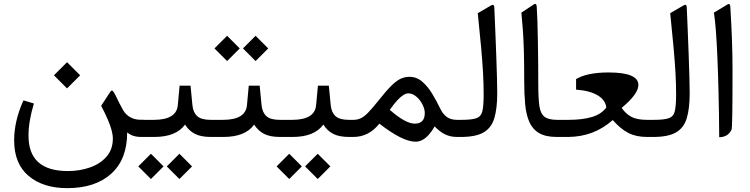

<svg xmlns="http://www.w3.org/2000/svg" viewBox="-20 -704 3857 987"><path d="M324.7 -384.3 257.3 -316.9 324.7 -249.5 392.1 -316.9ZM633.8 -23.4Q647.5 -11.7 665 -5.9Q682.6 0 706.5 0H716.8Q729 0 729 -37.6V-49.8Q729 -88.4 716.8 -88.4H701.7Q674.8 -88.4 651.6 -100.3Q628.4 -112.3 613.8 -136.2Q605 -150.9 594.7 -171.4Q584.5 -191.9 571.8 -217.8Q565.4 -231 559.6 -236.6Q553.7 -242.2 546.9 -231.9L500 -160.2Q520 -122.1 533.4 -91.1Q546.9 -60.1 553.5 -35.4Q560.1 -10.7 560.1 8.3Q560.1 64.5 527.3 101.6Q494.6 138.7 441.9 157Q389.2 175.3 329.1 175.3Q227.5 175.3 177 129.9Q126.5 84.5 126.5 -6.3Q126.5 -80.6 154.3 -171.9L100.6 -188Q76.7 -135.3 64.7 -84Q52.7 -32.7 52.7 17.1Q52.7 138.2 127.4 200.7Q202.1 263.2 325.7 263.2Q469.2 263.2 551.5 189.2Q633.8 115.2 633.8 -23.4Z M902.3 86.4 837.4 151.4 902.3 216.3 967.3 151.4ZM755.9 86.4 690.9 151.4 755.9 216.3 820.8 151.4ZM711.9 -87.9Q685.1 -87.9 685.1 -49.8V-37.6Q685.1 0 711.9 0H772.9Q829.1 0 868.7 -15.9Q908.2 -31.7 931.2 -63.5Q951.2 -31.7 981.9 -15.9Q1012.7 0 1064 0H1072.8Q1084.5 0 1084.5 -37.6V-49.8Q1084.5 -87.9 1072.8 -87.9H1063Q1015.1 -87.9 994.1 -106.7Q973.1 -125.5 969.2 -162.6L959.5 -263.7H903.3L894 -163.1Q890.6 -125.5 859.6 -106.7Q828.6 -87.9 770.5 -87.9Z M1293.9 -520 1229 -455.1 1293.9 -390.1 1358.9 -455.1ZM1147.5 -520 1082.5 -455.1 1147.5 -390.1 1212.4 -455.1ZM1067.4 -87.9Q1040.5 -87.9 1040.5 -49.8V-37.6Q1040.5 0 1067.4 0H1128.4Q1184.6 0 1224.1 -15.9Q1263.7 -31.7 1286.6 -63.5Q1306.6 -31.7 1337.4 -15.9Q1368.2 0 1419.4 0H1428.2Q1439.9 0 1439.9 -37.6V-49.8Q1439.9 -87.9 1428.2 -87.9H1418.5Q1370.6 -87.9 1349.6 -106.7Q1328.6 -125.5 1324.7 -162.6L1314.9 -263.7H1258.8L1249.5 -163.1Q1246.1 -125.5 1215.1 -106.7Q1184.1 -87.9 1126 -87.9Z M1613.3 86.4 1548.3 151.4 1613.3 216.3 1678.2 151.4ZM1466.8 86.4 1401.9 151.4 1466.8 216.3 1531.7 151.4ZM1422.9 -87.9Q1396 -87.9 1396 -49.8V-37.6Q1396 0 1422.9 0H1483.9Q1540 0 1579.6 -15.9Q1619.1 -31.7 1642.1 -63.5Q1662.1 -31.7 1692.9 -15.9Q1723.6 0 1774.9 0H1783.7Q1795.4 0 1795.4 -37.6V-49.8Q1795.4 -87.9 1783.7 -87.9H1773.9Q1726.1 -87.9 1705.1 -106.7Q1684.1 -125.5 1680.2 -162.6L1670.4 -263.7H1614.3L1605 -163.1Q1601.6 -125.5 1570.6 -106.7Q1539.6 -87.9 1481.4 -87.9Z M1983.9 -139.2Q2003.4 -167.5 2020.5 -186.3Q2037.6 -205.1 2052.2 -214.6Q2066.9 -224.1 2079.1 -224.1Q2100.1 -224.1 2119.4 -208Q2138.7 -191.9 2151.1 -168.2Q2163.6 -144.5 2163.6 -122.6Q2163.6 -95.7 2150.6 -82Q2137.7 -68.4 2111.8 -68.4Q2088.9 -68.4 2056.6 -85.9Q2024.4 -103.5 1983.9 -139.2ZM1778.3 -87.9Q1751.5 -87.9 1751.5 -49.8V-37.6Q1751.5 0 1778.3 0H1796.4Q1876 0 1930.2 -68.4Q2049.3 24.4 2116.2 24.4Q2134.3 24.4 2151.1 15.6Q2168 6.8 2183.8 -10.7Q2199.7 -28.3 2214.4 -54.2Q2239.7 -27.3 2267.1 -13.7Q2294.4 0 2329.1 0H2337.9Q2349.6 0 2349.6 -37.6V-49.8Q2349.6 -87.9 2337.9 -87.9H2329.1Q2297.4 -87.9 2276.9 -102.8Q2256.3 -117.7 2242.2 -147.5Q2223.6 -186 2201.2 -223.1Q2178.7 -260.3 2150.1 -284.7Q2121.6 -309.1 2084.5 -309.1Q2060.5 -309.1 2038.8 -298.8Q2017.1 -288.6 1990.5 -262Q1963.9 -235.4 1924.8 -186Q1892.6 -145.5 1871.6 -124.3Q1850.6 -103 1833.5 -95.5Q1816.4 -87.9 1795.9 -87.9Z M2332.5 -87.9Q2305.7 -87.9 2305.7 -49.8V-37.6Q2305.7 0 2332.5 0H2350.1Q2425.8 0 2466.1 -23.4Q2506.3 -46.9 2521.2 -96.7Q2536.1 -146.5 2536.1 -225.6Q2536.1 -256.3 2534.7 -307.9Q2533.2 -359.4 2531 -421.6Q2528.8 -483.9 2526.1 -547.6Q2523.4 -611.3 2521 -667Q2520.5 -676.3 2516.1 -678.5Q2511.7 -680.7 2502.9 -675.3L2436 -636.2Q2446.8 -532.2 2453.4 -459Q2460 -385.7 2463.1 -329.6Q2466.3 -273.4 2466.3 -219.2Q2466.3 -161.6 2460 -133.5Q2453.6 -105.5 2429.7 -96.7Q2405.8 -87.9 2353 -87.9Z M2747.1 -269.5Q2747.1 -318.4 2746.6 -376Q2746.1 -433.6 2745.1 -490.2Q2744.1 -546.9 2742.7 -593.8Q2741.2 -640.6 2739.3 -667.5Q2738.8 -678.7 2735.1 -682.4Q2731.4 -686 2724.6 -681.6L2660.2 -639.2Q2664.6 -595.2 2668 -547.9Q2671.4 -500.5 2673.1 -438Q2674.8 -375.5 2674.8 -284.7Q2674.8 -220.2 2679.7 -167.7Q2684.6 -115.2 2700.9 -77.6Q2717.3 -40 2751 -20Q2784.7 0 2842.3 0H2858.9Q2870.6 0 2870.6 -37.6V-49.8Q2870.6 -87.9 2858.9 -87.9H2844.7Q2799.3 -87.9 2778.8 -104Q2758.3 -120.1 2752.7 -159.7Q2747.1 -199.2 2747.1 -269.5Z M3108.9 -331.5Q2998 -331.5 2941.4 -297.4V-243.2Q3011.2 -238.3 3052 -214.1Q3092.8 -189.9 3096.7 -150.9Q3070.8 -116.7 3022 -102.3Q2973.1 -87.9 2901.9 -87.9H2853.5Q2826.7 -87.9 2826.7 -49.8V-37.6Q2826.7 0 2853.5 0H2900.9Q2966.3 -0.5 3023.2 -21.7Q3080.1 -43 3129.9 -86.9Q3168.5 -42.5 3209 -21.2Q3249.5 0 3305.2 0H3327.1Q3338.9 0 3338.9 -37.6V-49.8Q3338.9 -87.9 3327.1 -87.9H3306.6Q3254.9 -87.9 3225.8 -103.3Q3196.8 -118.7 3175.8 -149.4Q3219.7 -186 3240.7 -215.3Q3261.7 -244.6 3261.7 -267.1Q3261.7 -331.5 3108.9 -331.5Z M3321.8 -87.9Q3294.9 -87.9 3294.9 -49.8V-37.6Q3294.9 0 3321.8 0H3339.4Q3415 0 3455.3 -23.4Q3495.6 -46.9 3510.5 -96.7Q3525.4 -146.5 3525.4 -225.6Q3525.4 -256.3 3523.9 -307.9Q3522.5 -359.4 3520.3 -421.6Q3518.1 -483.9 3515.4 -547.6Q3512.7 -611.3 3510.3 -667Q3509.8 -676.3 3505.4 -678.5Q3501 -680.7 3492.2 -675.3L3425.3 -636.2Q3436 -532.2 3442.6 -459Q3449.2 -385.7 3452.4 -329.6Q3455.6 -273.4 3455.6 -219.2Q3455.6 -161.6 3449.2 -133.5Q3442.9 -105.5 3418.9 -96.7Q3395 -87.9 3342.3 -87.9Z M3649.9 -639.2Q3655.8 -602.1 3660.2 -544.2Q3664.6 -486.3 3668 -406.7Q3671.4 -327.1 3673.8 -225.6Q3676.3 -124 3677.2 1.5Q3700.2 1 3716.1 -8.8Q3731.9 -18.6 3740.7 -37.6Q3743.2 -42.5 3744.4 -117.4Q3745.6 -192.4 3745.6 -347.7Q3745.6 -421.4 3742.7 -501.2Q3739.7 -581.1 3734.4 -668Q3733.9 -678.7 3730.5 -682.1Q3727.1 -685.5 3720.7 -681.6Z"/></svg>

Font: Literata
Style: Regular
Weight: 400
Designer: Latin by Veronika Burian and Jose Scaglione. Greek by Irene Vlachou. Cyrillic by Vera Evstafieva.
Foundry: TypeTogether
Version: Version 3.002